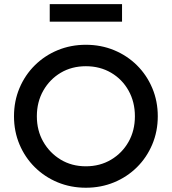

<svg xmlns="http://www.w3.org/2000/svg" viewBox="-20 -883 821 918"><path d="M390.6 14.6Q318.4 14.6 255.9 -11.2Q193.4 -37.1 146.5 -83.5Q99.6 -129.9 73.2 -192.4Q46.9 -254.9 46.9 -327.1Q46.9 -399.4 73.2 -461.9Q99.6 -524.4 146.5 -570.8Q193.4 -617.2 255.9 -643.1Q318.4 -668.9 390.6 -668.9Q462.9 -668.9 525.4 -643.1Q587.9 -617.2 634.8 -570.8Q681.6 -524.4 708 -461.9Q734.4 -399.4 734.4 -327.1Q734.4 -254.9 708 -192.4Q681.6 -129.9 634.8 -83.5Q587.9 -37.1 525.4 -11.2Q462.9 14.6 390.6 14.6ZM390.6 -87.9Q458 -87.9 511.2 -119.6Q564.5 -151.4 594.7 -205.1Q625 -258.8 625 -327.1Q625 -395.5 594.7 -449.7Q564.5 -503.9 511.2 -535.2Q458 -566.4 390.6 -566.4Q323.2 -566.4 270.5 -535.2Q217.8 -503.9 187 -449.7Q156.2 -395.5 156.2 -327.1Q156.2 -258.8 187 -205.1Q217.8 -151.4 270.5 -119.6Q323.2 -87.9 390.6 -87.9ZM217.8 -779.3V-863.3H563.5V-779.3Z"/></svg>

Font: Sen Medium
Style: Regular
Weight: 500
Designer: Kosal Sen, Philatype
Foundry: Philatype
Version: Version 2.000;gftools[0.9.31]